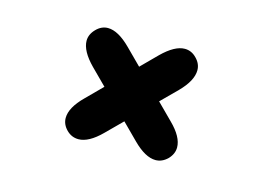

<svg xmlns="http://www.w3.org/2000/svg" viewBox="-53 -539 724 498"><g transform="rotate(15 309.5 -289.5)"><path d="M152.5 -154Q138.5 -168 138.5 -185.5Q138.5 -213.5 172.5 -247L330 -405Q364 -438.5 391 -438.5Q409 -438.5 422.5 -424.5Q436.5 -410.5 436.5 -393Q436.5 -365 403.5 -331.5L245.5 -174Q212 -140.5 184.5 -140.5Q166 -140.5 152.5 -154ZM423.5 -154Q409 -140 391.5 -140Q364 -140 330.5 -173.5L172.5 -331.5Q139 -365.5 139 -393Q139 -410 153 -424.5Q167 -439 184.5 -439Q212 -439 246 -405L404 -247Q437.5 -214 437.5 -186Q437.5 -168.5 423.5 -154Z"/></g></svg>

Font: Sono Monospace SemiBold
Style: Regular
Weight: 600
Designer: Tyler Finck
Foundry: Tyler Finck
Version: Version 2.112